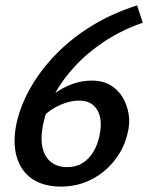

<svg xmlns="http://www.w3.org/2000/svg" viewBox="-20 -680 548 710"><path d="M319 -382Q361 -382 389.5 -364.5Q418 -347 434.5 -318.5Q451 -290 456 -256Q461 -222 452 -188Q440 -134 405 -88.5Q370 -43 318.5 -16.5Q267 10 205 10Q141 10 99 -18.5Q57 -47 41.5 -101Q26 -155 42 -228Q57 -293 94 -357.5Q131 -422 187.5 -480Q244 -538 319.5 -584.5Q395 -631 487 -660L508 -596Q430 -569 366.5 -527Q303 -485 256.5 -434.5Q210 -384 180.5 -329.5Q151 -275 140 -223Q129 -171 137 -135Q145 -99 169 -80.5Q193 -62 228 -62Q262 -62 286 -77.5Q310 -93 325.5 -119Q341 -145 348 -179Q356 -215 350.5 -244Q345 -273 325.5 -290.5Q306 -308 272 -308Q238 -308 200.5 -291Q163 -274 135 -245L116 -279Q148 -310 180.5 -333.5Q213 -357 248 -369.5Q283 -382 319 -382Z"/></svg>

Font: Ysabeau SemiBold
Style: Italic
Weight: 600
Italic angle: -12°
Designer: Christian Thalmann (Catharsis Fonts)
Version: Version 2.002